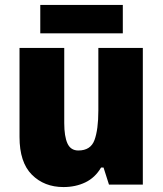

<svg xmlns="http://www.w3.org/2000/svg" viewBox="-20 -747 658 777"><path d="M558 -553V0H421L399 -69H389Q365 -28 325.5 -9Q286 10 237 10Q159 10 109 -40Q59 -90 59 -193V-553H240V-249Q240 -195 253 -166.5Q266 -138 297 -138Q347 -138 362.5 -180.5Q378 -223 378 -300V-553ZM477 -727V-612H143V-727Z"/></svg>

Font: Noto Sans Gurmukhi UI SemiCondensed Black
Style: Regular
Weight: 900
Width: 4
Designer: Jelle Bosma - Monotype Design Team
Foundry: Monotype Imaging Inc.
Version: Version 2.004; ttfautohint (v1.8.4.7-5d5b)